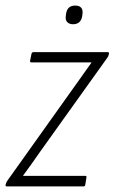

<svg xmlns="http://www.w3.org/2000/svg" viewBox="-25 -669 411 689"><path d="M0 0Q-6 0 -5 -6L-4 -9Q-2 -16 1 -20L249 -368Q263 -387 276 -406Q289 -425 303 -444V-445Q280 -445 258.5 -445Q237 -445 214 -445H88Q82 -445 83 -451L88 -476Q90 -482 95 -482H361Q367 -482 366 -476L365 -473Q365 -469 361 -463L120 -126Q105 -104 89.5 -82.5Q74 -61 58 -39V-38Q79 -38 100.5 -38Q122 -38 144 -38H281Q287 -38 285 -31L281 -6Q280 0 275 0ZM237 -582Q224 -582 216.5 -589.5Q209 -597 211 -611L212 -619Q216 -649 245 -649Q260 -649 266.5 -641Q273 -633 271 -619L270 -611Q265 -582 237 -582Z"/></svg>

Font: Sofia Sans Condensed ExtraLight
Style: Italic
Weight: 250
Italic angle: -9°
Version: Version 4.100